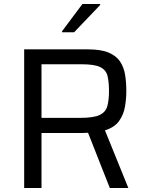

<svg xmlns="http://www.w3.org/2000/svg" viewBox="-20 -933 721 953"><path d="M100 0V-688H416Q481 -688 519 -672Q557 -656 576 -627.5Q595 -599 601 -561.5Q607 -524 607 -481Q607 -444 600.5 -404.5Q594 -365 571.5 -333Q549 -301 501 -286L617 0H525L417 -274Q409 -273 391 -273H186V0ZM186 -348H379Q445 -348 475 -362.5Q505 -377 513 -407Q521 -437 521 -481Q521 -525 514 -555Q507 -585 478.5 -599.5Q450 -614 386 -614H186ZM288 -773V-778L389 -913H477V-908L348 -773Z"/></svg>

Font: Saira
Style: Regular
Weight: 400
Designer: Hector Gatti with collaboration of the Omnibus-Type team
Foundry: Omnibus-Type
Version: Version 1.100; ttfautohint (v1.8.3)